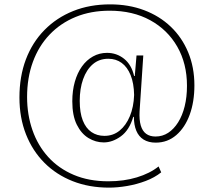

<svg xmlns="http://www.w3.org/2000/svg" viewBox="-20 -758 975 879"><path d="M479 101Q388 101 313 71.5Q238 42 183.5 -12.5Q129 -67 99 -143Q69 -219 69 -312Q69 -408 98.5 -486Q128 -564 183.5 -620.5Q239 -677 315 -707.5Q391 -738 484 -738Q569 -738 639.5 -711.5Q710 -685 761.5 -636Q813 -587 841.5 -518.5Q870 -450 870 -367Q870 -292 848.5 -233Q827 -174 787 -139.5Q747 -105 693 -105Q660 -105 637.5 -119Q615 -133 604 -159.5Q593 -186 593 -223H590Q572 -162 533.5 -134Q495 -106 455 -106Q418 -106 385 -126Q352 -146 331.5 -187.5Q311 -229 311 -294Q311 -343 322.5 -383.5Q334 -424 355 -453.5Q376 -483 405.5 -499.5Q435 -516 470 -516Q514 -516 548 -489Q582 -462 594 -410H597L605 -504H636L619 -248Q617 -209 624.5 -183.5Q632 -158 649 -145.5Q666 -133 692 -133Q724 -133 750 -150Q776 -167 795.5 -198Q815 -229 825.5 -271.5Q836 -314 836 -365Q836 -467 791.5 -544.5Q747 -622 667.5 -665.5Q588 -709 482 -709Q396 -709 326.5 -680.5Q257 -652 207 -599.5Q157 -547 130.5 -474.5Q104 -402 104 -314Q104 -233 128.5 -162.5Q153 -92 200.5 -39.5Q248 13 317.5 42.5Q387 72 476 72Q547 72 606.5 54Q666 36 706 4L718 31Q688 55 647 70.5Q606 86 562 93.5Q518 101 479 101ZM458 -136Q498 -136 527.5 -160Q557 -184 574.5 -226Q592 -268 594 -323Q593 -377 578 -414Q563 -451 537 -470Q511 -489 476 -489Q434 -489 405 -464Q376 -439 360.5 -395.5Q345 -352 345 -296Q345 -242 359 -206.5Q373 -171 398.5 -153.5Q424 -136 458 -136Z"/></svg>

Font: Mona Sans ExtraLight
Style: Regular
Weight: 200
Designer: Deni Anggara
Foundry: GitHub
Version: Version 2.000